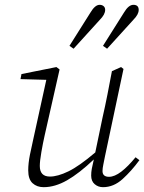

<svg xmlns="http://www.w3.org/2000/svg" viewBox="-20 -763 598 796"><path d="M161 13Q133 13 115 -3.5Q97 -20 97 -57Q97 -86 104 -121Q111 -156 118 -186L172 -432L65 -435L69 -456L214 -485L227 -475L165 -201Q158 -170 151.5 -132.5Q145 -95 145 -75Q145 -31 187 -31Q219 -31 263.5 -52.5Q308 -74 375 -131L405 -275Q416 -323 425.5 -371.5Q435 -420 444 -468L482 -485L492 -477L415 -114Q412 -98 408.5 -81.5Q405 -65 405 -54Q405 -30 432 -30Q455 -30 483 -51.5Q511 -73 542 -111L558 -99Q525 -54 488 -20.5Q451 13 407 13Q387 13 372.5 0.5Q358 -12 358 -35Q358 -49 360.5 -63Q363 -77 369 -102Q308 -44 258 -15.5Q208 13 161 13ZM268 -573 355 -711Q374 -743 393 -743Q403 -743 409.5 -737.5Q416 -732 416 -722Q416 -703 394 -681L285 -561ZM407 -573 494 -711Q513 -743 533 -743Q555 -743 555 -722Q555 -703 533 -681L424 -561Z"/></svg>

Font: Source Serif Pro Light
Style: Italic
Weight: 300
Italic angle: -12°
Designer: Frank Grießhammer
Foundry: Adobe Systems Incorporated
Version: Version 3.001;hotconv 1.0.111;makeotfexe 2.5.65597